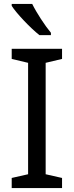

<svg xmlns="http://www.w3.org/2000/svg" viewBox="-20 -964 379 984"><path d="M145 -944H40V-934C63 -897 136 -820 182 -784H241V-796C210 -833 167 -899 145 -944ZM298 0V-52L214 -71V-642L298 -662V-714H40V-662L124 -642V-71L40 -52V0Z"/></svg>

Font: Noto Sans Mahajani
Style: Regular
Weight: 400
Designer: Monotype Design Team
Foundry: Monotype Imaging Inc.
Version: Version 2.003